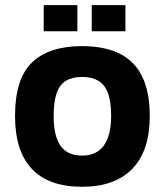

<svg xmlns="http://www.w3.org/2000/svg" viewBox="-20 -699 630 734"><path d="M294.1 15Q165.9 15 101.7 -53.4Q37.5 -121.9 37.5 -255Q37.5 -398.3 102.6 -460.5Q167.7 -522.7 293.5 -522.7Q378.7 -522.7 436.4 -494.4Q494 -466.1 523.3 -406.9Q552.5 -347.7 552.5 -255Q552.5 -122.2 485.7 -53.6Q418.8 15 294.1 15ZM293.8 -104.2Q331 -104.2 355.5 -121.6Q380.1 -139 392.5 -172.7Q404.9 -206.3 404.9 -255Q404.9 -311.2 392.3 -343.8Q379.8 -376.5 355.1 -390.7Q330.4 -404.9 293.8 -404.9Q256.2 -404.9 232 -390.1Q207.8 -375.3 196.5 -342.6Q185.1 -310 185.1 -255Q185.1 -178.9 211.4 -141.6Q237.6 -104.2 293.8 -104.2ZM330.8 -579.4V-679.4H459.5V-579.4ZM147.1 -579.4V-679.4H275.8V-579.4Z"/></svg>

Font: Maven Pro
Style: Regular
Weight: 400
Designer: Joe Prince
Foundry: Joe Prince
Version: Version 2.103